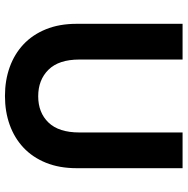

<svg xmlns="http://www.w3.org/2000/svg" viewBox="-11 -729 756 774"><g transform="rotate(90 367.0 -342.0)"><path d="M367 16Q304 16 251 -3Q198 -22 159 -58.5Q120 -95 98 -149Q76 -203 76 -273V-700H220V-284Q220 -201 261 -159.5Q302 -118 368 -118Q434 -118 474 -159.5Q514 -201 514 -284V-700H658V-273Q658 -203 636 -149Q614 -95 575 -58.5Q536 -22 483 -3Q430 16 367 16Z"/></g></svg>

Font: NT Somic Bold
Style: Regular
Weight: 700
Designer: Ravid Balaliev — lead type designer, mastering
Michael Voronin — secret advisor, marketing
Ivan Kovalenko — best boy
Foundry: NT Type
Version: Version 0.7